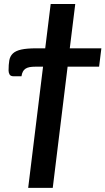

<svg xmlns="http://www.w3.org/2000/svg" viewBox="-20 -742 511 930"><path d="M460 -419H307.5L235.5 168H116.5L188.5 -419H151.5Q135 -419 123.2 -416.8Q111.5 -414.5 103.5 -409.2Q95.5 -404 90.8 -395Q86 -386 84 -372.5H47Q31 -372.5 26.2 -381.5Q21.5 -390.5 21.5 -400.5Q21.5 -429 25 -449.2Q28.5 -469.5 42.2 -482.8Q56 -496 83.2 -502Q110.5 -508 157.5 -508H199L225.5 -722.5H344.5L318 -508H471Z"/></svg>

Font: Lato 2
Style: Bold Italic
Weight: 700
Italic angle: -7°
Designer: Lukasz Dziedzic with Adam Twardoch and Botio Nikoltchev
Foundry: tyPoland Lukasz Dziedzic
Version: Version 2.015; 2015-08-06; http://www.latofonts.com/